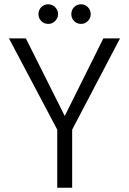

<svg xmlns="http://www.w3.org/2000/svg" viewBox="-20 -879 604 899"><path d="M22 -699.2H101.1L283.2 -335.9L463.9 -699.2H542L317.9 -272V0H248V-272ZM206.1 -858.9Q224.6 -858.9 238.3 -845.2Q252 -831.5 252 -813Q252 -794.4 238.3 -780.8Q224.6 -767.1 206.1 -767.1Q186 -767.1 173.1 -780.5Q160.2 -793.9 160.2 -813Q160.2 -832 173.1 -845.5Q186 -858.9 206.1 -858.9ZM359.9 -858.9Q378.4 -858.9 391.6 -845.2Q404.8 -831.5 404.8 -813Q404.8 -794.4 391.6 -780.8Q378.4 -767.1 359.9 -767.1Q339.8 -767.1 326.9 -780.5Q314 -793.9 314 -813Q314 -832 326.9 -845.5Q339.8 -858.9 359.9 -858.9Z"/></svg>

Font: PoppinsZ Light
Style: Regular
Weight: 300
Designer: Ninad Kale (Devanagari), Jonny Pinhorn (Latin)
Foundry: Indian Type Foundry
Version: Version 3.002;FEAKit 1.0